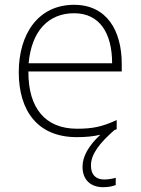

<svg xmlns="http://www.w3.org/2000/svg" viewBox="-20 -560 585 798"><path d="M358 128C358 80 394 35 455 -19C458 -20 462 -22 465 -23V-61C404 -33 365 -25 300 -25C169 -25 97 -110 98 -263H486V-294C486 -434 423 -540 288 -540C136 -540 58 -415 58 -260C58 -100 136 10 299 10C336 10 368 7 397 0C348 46 323 90 323 133C323 189 358 218 409 218C431 218 449 214 461 209V179C450 182 433 186 413 186C377 186 358 165 358 128ZM288 -505C395 -505 446 -421 446 -297H99C111 -432 182 -505 288 -505Z"/></svg>

Font: Noto Sans Myanmar UI ExtraLight
Style: Regular
Weight: 200
Designer: Monotype Design Team
Foundry: Monotype Imaging Inc.
Version: Version 2.103